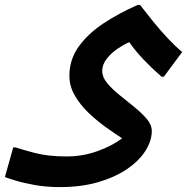

<svg xmlns="http://www.w3.org/2000/svg" viewBox="-50 -499 779 783"><path d="M195 264Q138 264 91.5 255.5Q45 247 14 237.5Q-17 228 -30 223L4 102H13Q36 110 91 124.5Q146 139 221 139Q288 139 348.5 117Q409 95 448 65Q417 45 380 18.5Q343 -8 309.5 -40.5Q276 -73 254.5 -110.5Q233 -148 233 -190Q233 -256 271 -309Q309 -362 372.5 -404Q436 -446 512 -479H521Q545 -448 574 -412Q603 -376 634 -343Q665 -310 693 -287L618 -186H609Q569 -221 536.5 -255Q504 -289 477 -327Q458 -319 432 -302Q406 -285 386.5 -261Q367 -237 367 -209Q367 -184 387.5 -159.5Q408 -135 438 -111Q468 -87 498 -62.5Q528 -38 548.5 -14Q569 10 569 35Q569 75 543.5 115.5Q518 156 469.5 189.5Q421 223 351.5 243.5Q282 264 195 264Z"/></svg>

Font: Kufam SemiBold
Style: Regular
Weight: 600
Designer: Wael Morcos, Artur Schmal
Foundry: Original Type
Version: Version 1.300; ttfautohint (v1.8.3)